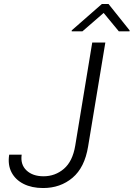

<svg xmlns="http://www.w3.org/2000/svg" viewBox="-20 -943 677 973"><path d="M447.4 -727.3H513.8L426.5 -200.6Q409.1 -94.1 347.5 -42.1Q285.9 9.9 198.5 9.9Q141.3 9.9 99.6 -11Q57.9 -32 38.2 -70.1Q18.5 -108.3 26.6 -159.1H89.8Q82.7 -109.4 114.2 -79.5Q145.6 -49.7 200.6 -49.7Q259.6 -49.7 303.8 -87.5Q348 -125.4 361.2 -204.5ZM397.6 -784.1 505.2 -877.5 582.3 -784.1H636.6L636.8 -789.1L530.1 -922.6H496L343.5 -789.1L343.3 -784.1Z"/></svg>

Font: Inter UI Light
Style: Italic
Weight: 300
Italic angle: 9.39999°
Designer: Rasmus Andersson
Foundry: rsms
Version: 3.2;8d6f07862